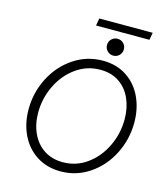

<svg xmlns="http://www.w3.org/2000/svg" viewBox="-138 -1080 1039 1194"><g transform="rotate(15 381.0 -483.5)"><path d="M72.8 -315.9Q72.8 -423.3 121.1 -517.8Q169.4 -612.3 254.2 -669.4Q338.9 -726.6 442.4 -726.6Q531.7 -726.6 596.7 -683.3Q661.6 -640.1 695.6 -566.9Q729.5 -493.7 729.5 -404.8Q729.5 -296.9 681.6 -202.1Q633.8 -107.4 549.8 -50.3Q465.8 6.8 363.3 6.8Q275.9 6.8 210 -35.4Q144 -77.6 108.4 -151.1Q72.8 -224.6 72.8 -315.9ZM666 -408.2Q666 -481 640.1 -540Q614.3 -599.1 563.7 -633.5Q513.2 -668 441.9 -668Q355 -668 284.9 -617.4Q214.8 -566.9 175.3 -484.6Q135.7 -402.3 135.7 -311.5Q135.7 -237.3 163.1 -178.2Q190.4 -119.1 241.7 -85.4Q293 -51.8 362.8 -51.8Q448.7 -51.8 518.1 -102.1Q587.4 -152.3 626.7 -234.6Q666 -316.9 666 -408.2ZM440.4 -827.6Q440.4 -850.6 456.3 -866.2Q472.2 -881.8 494.6 -881.8Q517.6 -881.8 533.2 -866.2Q548.8 -850.6 548.8 -827.6Q548.8 -805.2 533.2 -789.3Q517.6 -773.4 494.6 -773.4Q472.2 -773.4 456.3 -789.3Q440.4 -805.2 440.4 -827.6ZM351.6 -974.1H695.3L687 -926.8H343.3Z"/></g></svg>

Font: Reddit Sans Chocolate Light
Style: Italic
Weight: 300
Italic angle: -11.25°
Designer: Stephen Hutchings
Version: Version 1.013